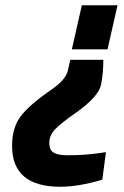

<svg xmlns="http://www.w3.org/2000/svg" viewBox="-20 -520 472 732"><path d="M26 36Q26 -32 58 -75.5Q90 -119 177 -179Q231 -216 239 -252L248 -292H374Q374 -243 365.5 -198Q357 -153 272 -92Q213 -51 190.5 -27.5Q168 -4 168 24.5Q168 53 185.5 62.5Q203 72 238 72Q304 72 364 63L384 60L370 165Q280 192 210 192Q26 192 26 36ZM428 -500 390 -332H254L292 -500Z"/></svg>

Font: Titillium Web
Style: Bold Italic
Weight: 700
Italic angle: -13°
Version: Version 1.001;PS 57.000;hotconv 1.0.70;makeotf.lib2.5.55311